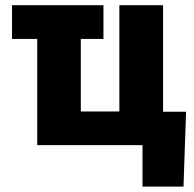

<svg xmlns="http://www.w3.org/2000/svg" viewBox="-20 -548 734 725"><path d="M120.6 -400.9H25.4V-528.3H370.6V-400.9H285.2V-127H430.7V-528.3H595.7V-126H682.6L672.9 156.7H518.1V0H120.6Z"/></svg>

Font: Roboto
Style: Regular
Weight: 900
Designer: Google
Version: Version 2.001171; 2014